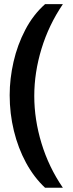

<svg xmlns="http://www.w3.org/2000/svg" viewBox="-20 -717 344 911"><path d="M278.3 173.8H193.8Q141.1 124.5 103.5 55.2Q65.9 -14.2 45.9 -96.2Q25.9 -178.2 25.9 -265.6Q25.9 -343.3 44.2 -423.6Q62.5 -503.9 99.9 -575.4Q137.2 -647 193.8 -697.3H278.3Q211.4 -598.6 177 -485.8Q142.6 -373 142.6 -261.7Q142.6 -149.9 177 -36.9Q211.4 76.2 278.3 173.8Z"/></svg>

Font: Agdasima
Style: Bold
Weight: 700
Width: 3
Designer: The DocRepair Project, Patric King
Foundry: Google
Version: Version 2.002